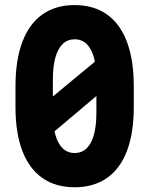

<svg xmlns="http://www.w3.org/2000/svg" viewBox="-20 -748 602 775"><path d="M281.2 7.8Q204.6 7.8 151.4 -29.3Q98.1 -66.4 70.3 -138.7Q42.5 -210.9 42.5 -316.4V-398.9Q42.5 -505.9 70.3 -579.1Q98.1 -652.3 151.4 -689.9Q204.6 -727.5 281.2 -727.5Q357.9 -727.5 411.4 -689.9Q464.8 -652.3 492.4 -579.1Q520 -505.9 520 -398.9V-316.4Q520 -210.9 492.4 -138.7Q464.8 -66.4 411.4 -29.3Q357.9 7.8 281.2 7.8ZM281.2 -130.4Q310.1 -130.4 329.6 -149.2Q349.1 -168 359.1 -204.1Q369.1 -240.2 369.1 -292V-427.2Q369.1 -479.5 359.1 -515.6Q349.1 -551.8 329.6 -570.6Q310.1 -589.4 281.2 -589.4Q252.9 -589.4 233.4 -570.8Q213.9 -552.2 203.6 -516.1Q193.4 -480 193.4 -427.2V-292Q193.4 -239.7 203.6 -203.6Q213.9 -167.5 233.4 -148.9Q252.9 -130.4 281.2 -130.4ZM157.7 -182.1 98.1 -279.8 407.2 -535.6 463.9 -440.4Z"/></svg>

Font: Reddit Mono ExtraBold
Style: Regular
Weight: 800
Monospace: yes
Designer: Stephen Hutchings
Foundry: Reddit
Version: Version 1.014